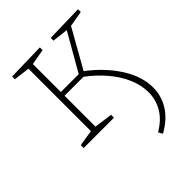

<svg xmlns="http://www.w3.org/2000/svg" viewBox="-217 -639 989 989"><g transform="rotate(-45 277.5 -144.5)"><path d="M517 33Q517 93 485 145.5Q453 198 384 237L371 214Q429 180 456 133.5Q483 87 483 34Q483 -18 460.5 -70.5Q438 -123 397 -171.5Q356 -220 302 -260H164V-35L264 -21V0H43V-21L131 -35V-490L43 -501V-521L250 -526V-506L164 -491V-287H294L411 -491L324 -501V-521L528 -526V-506L442 -491L323 -280Q412 -213 464.5 -130.5Q517 -48 517 33Z"/></g></svg>

Font: Bitter ExtraLight
Style: Regular
Weight: 200
Designer: Sol Matas, and Bitter project Authors
Foundry: Sol Matas
Version: Version 2.001